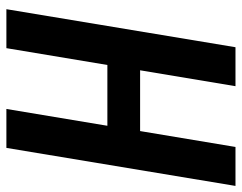

<svg xmlns="http://www.w3.org/2000/svg" viewBox="-100 -676 775 616"><g transform="rotate(90 288.0 -367.5)"><path d="M9 0H134L188 -324H383L329 0H454L576 -735H451L400 -429H205L256 -735H131Z"/></g></svg>

Font: Iosevka Sparkle Oblique
Style: Bold
Weight: 700
Italic angle: -9°
Designer: Belleve Invis
Foundry: Belleve Invis
Version: Version 4.5.0; ttfautohint (v1.8.3)